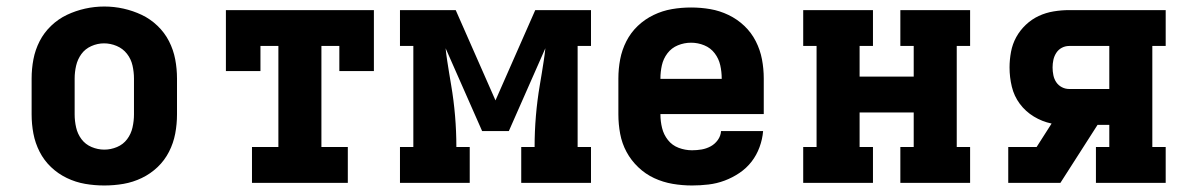

<svg xmlns="http://www.w3.org/2000/svg" viewBox="-20 -561 3640 589"><path d="M300 8Q270 8 241 3Q212 -2 185 -15Q158 -28 136.5 -48.5Q115 -69 101.5 -95.5Q88 -122 82.5 -151Q77 -180 77 -210V-320Q77 -350 82.5 -379Q88 -408 101.5 -434.5Q115 -461 137 -482Q159 -503 185.5 -515.5Q212 -528 241 -534.5Q270 -541 300 -541Q330 -541 359 -534.5Q388 -528 414.5 -515.5Q441 -503 463 -482Q485 -461 498.5 -434.5Q512 -408 517.5 -379Q523 -350 523 -320V-210Q523 -180 517.5 -151Q512 -122 498.5 -95.5Q485 -69 463.5 -48.5Q442 -28 415 -15Q388 -2 359 3Q330 8 300 8ZM300 -102Q320 -102 339 -110Q358 -118 370 -134Q382 -150 386.5 -170Q391 -190 391 -210V-320Q391 -340 386.5 -360Q382 -380 369.5 -396Q357 -412 338 -420Q319 -428 299 -428Q279 -428 260 -419.5Q241 -411 229.5 -395Q218 -379 213.5 -359.5Q209 -340 209 -320V-210Q209 -190 213.5 -170Q218 -150 230 -134Q242 -118 261 -110Q280 -102 300 -102Z M753 0V-110H834V-420H779V-343H673V-530H1127V-343H1021V-420H966V-110H1047V0Z M1207 0V-110H1248V-420H1207V-530H1378L1500 -253L1622 -530H1793V-420H1752V-110H1793V0H1579V-110H1620Q1620 -158 1624 -205.5Q1628 -253 1636 -300L1642 -336Q1645 -355 1648 -374Q1651 -393 1653 -413L1541 -159H1459L1347 -413Q1349 -393 1352 -374Q1355 -355 1358 -336L1364 -300Q1372 -253 1376 -205.5Q1380 -158 1380 -110H1421V0Z M2103 8Q2073 8 2043.5 3Q2014 -2 1987 -14.5Q1960 -27 1938 -48Q1916 -69 1902 -95Q1888 -121 1882.5 -150.5Q1877 -180 1877 -210V-320Q1877 -350 1882.5 -379Q1888 -408 1901.5 -434.5Q1915 -461 1936.5 -481.5Q1958 -502 1985 -515Q2012 -528 2041 -533Q2070 -538 2100 -538Q2130 -538 2159 -533Q2188 -528 2215 -515Q2242 -502 2263.5 -481.5Q2285 -461 2298.5 -434.5Q2312 -408 2317.5 -379Q2323 -350 2323 -320V-211H2006V-210Q2006 -189 2011 -168.5Q2016 -148 2029 -131.5Q2042 -115 2062 -107.5Q2082 -100 2103 -100Q2118 -100 2132.5 -102.5Q2147 -105 2160 -112Q2173 -119 2182 -131.5Q2191 -144 2192 -159H2321Q2319 -134 2310 -109.5Q2301 -85 2285.5 -65Q2270 -45 2248.5 -30.5Q2227 -16 2203 -7Q2179 2 2153.5 5Q2128 8 2103 8ZM2006 -319H2194V-320Q2194 -341 2189.5 -361Q2185 -381 2172.5 -397.5Q2160 -414 2140.5 -422Q2121 -430 2100 -430Q2079 -430 2059.5 -422Q2040 -414 2027.5 -397.5Q2015 -381 2010.5 -361Q2006 -341 2006 -320Z M2444 0V-110H2485V-420H2444V-530H2658V-420H2617V-326H2783V-420H2742V-530H2956V-420H2915V-110H2956V0H2742V-110H2783V-216H2617V-110H2658V0Z M3073 0V-110H3160L3206 -182Q3177 -188 3151.5 -203.5Q3126 -219 3108.5 -242.5Q3091 -266 3084 -295Q3077 -324 3077 -354Q3077 -378 3081.5 -402Q3086 -426 3097.5 -447Q3109 -468 3127 -485Q3145 -502 3166.5 -512Q3188 -522 3212 -526Q3236 -530 3260 -530H3556V-420H3515V-110H3556V0H3342V-110H3383V-178H3347L3233 0ZM3260 -288H3383V-420H3260Q3248 -420 3237.5 -414.5Q3227 -409 3220.5 -399Q3214 -389 3211.5 -377.5Q3209 -366 3209 -354Q3209 -342 3211.5 -330Q3214 -318 3220.5 -308.5Q3227 -299 3237.5 -293.5Q3248 -288 3260 -288Z"/></svg>

Font: Iosevka Curly Slab XBdEx
Style: Regular
Weight: 800
Width: 7
Monospace: yes
Designer: Belleve Invis
Foundry: Belleve Invis
Version: Version 11.0.0; ttfautohint (v1.8.3)